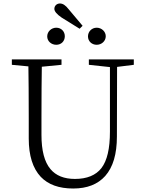

<svg xmlns="http://www.w3.org/2000/svg" viewBox="-20 -1067 830 1102"><path d="M400 15C480 15 541 -9 584 -57C629 -108 651 -183 651 -284L652 -683L748 -695V-726H490V-695L611 -682V-311C611 -214 595 -145 562 -102C530 -61 479 -40 410 -40C348 -40 301 -59 270 -96C235 -137 218 -203 218 -293V-389C218 -522 219 -620 220 -684L333 -695V-726H48V-695L143 -686C144 -621 145 -522 145 -389V-272C145 -174 168 -101 214 -52C257 -7 319 15 400 15ZM303 -908C275 -908 251 -886 251 -858C251 -830 275 -810 303 -810C331 -810 352 -830 352 -859C352 -887 331 -908 303 -908ZM535 -908C507 -908 485 -886 485 -858C485 -830 507 -810 535 -810C563 -810 587 -831 587 -859C587 -886 563 -908 535 -908ZM454 -919 374 -1014C357 -1036 341 -1047 324 -1047C307 -1047 292 -1035 292 -1016C292 -1002 306 -985 334 -966L437 -902Z"/></svg>

Font: AllPunType Light
Style: Regular
Weight: 300
Version: 1.0